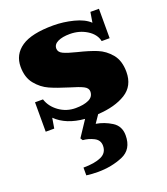

<svg xmlns="http://www.w3.org/2000/svg" viewBox="-139 -576 825 951"><g transform="rotate(-20 273.5 -101.0)"><path d="M312 9 284 50Q327 57 365.5 81Q404 105 404 154Q404 228 344.5 253Q285 278 214 278Q182 278 153 274V233Q212 233 246.5 217.5Q281 202 281 164Q281 134 253 120Q225 106 196 104L188 92L243 9Q146 1 92 -52L83 2H38V-153H80Q93 -112 131.5 -84.5Q170 -57 218 -57Q261 -57 287.5 -69.5Q314 -82 314 -110Q314 -128 292.5 -139Q271 -150 223 -164Q164 -182 126 -199Q88 -216 59.5 -251Q31 -286 31 -342Q31 -407 84.5 -443.5Q138 -480 253 -480Q305 -480 358.5 -466.5Q412 -453 440 -426L449 -480H494V-325H452Q444 -363 404.5 -387.5Q365 -412 315 -412Q276 -412 252 -400.5Q228 -389 228 -367Q228 -348 249.5 -337.5Q271 -327 320 -315Q378 -301 417.5 -285Q457 -269 486 -234Q515 -199 515 -140Q515 -66 458.5 -31Q402 4 312 9Z"/></g></svg>

Font: Taviraj Black
Style: Regular
Weight: 900
Designer: Katatrad Team
Foundry: CadsonDemak
Version: Version 1.030